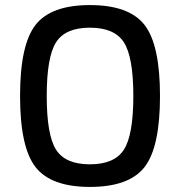

<svg xmlns="http://www.w3.org/2000/svg" viewBox="-20 -723 709 756"><path d="M334 -703Q488 -703 549 -625Q610 -547 610 -345Q610 -143 549 -65Q488 13 334 13Q181 13 120 -65Q59 -143 59 -345Q59 -547 120 -625Q181 -703 334 -703ZM468 -556Q431 -614 334 -614Q237 -614 200.5 -556Q164 -498 164 -345Q164 -192 200.5 -134Q237 -76 334 -76Q431 -76 468 -134Q505 -192 505 -345Q505 -498 468 -556Z"/></svg>

Font: Exo 2.0 Medium
Style: Regular
Weight: 500
Designer: Natanael Gama
Version: Version 1.001;PS 001.001;hotconv 1.0.70;makeotf.lib2.5.58329